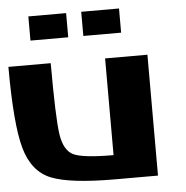

<svg xmlns="http://www.w3.org/2000/svg" viewBox="-58 -932 960 989"><g transform="rotate(-5 422.0 -437.5)"><path d="M500 -625H718.8V0H500Q265.6 0 168 -39.1Q70.3 -78.1 35.2 -203.1Q0 -328.1 0 -625H218.8Q218.8 -343.8 231.4 -257.8Q244.1 -171.9 293 -148.4Q341.8 -125 500 -125ZM593.8 -875V-750H398.4V-875ZM320.3 -875V-750H125V-875Z"/></g></svg>

Font: CraftyPE
Style: Regular
Weight: 400
Designer: Erek Butcher
Foundry: Haunted Coop
Version: Version 0.018;April 4, 2024;FontCreator 15.0.0.2962 64-bit